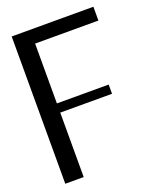

<svg xmlns="http://www.w3.org/2000/svg" viewBox="-123 -522 632 784"><g transform="rotate(-20 192.5 -130.0)"><path d="M104 -390V-130H329V-90H104V190H24V-450H379V-390Z"/></g></svg>

Font: STIXGeneralUnicodeRegular
Style: Regular
Weight: 400
Designer: MicroPress Inc., with final additions and corrections provided by Coen Hoffman, Elsevier (retired)
Version: Version 1.1.0